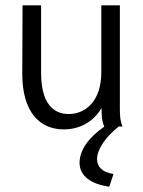

<svg xmlns="http://www.w3.org/2000/svg" viewBox="-20 -477 540 724"><path d="M221 11C281 11 334 -19 363 -70C363 -47 363 -23 373 0H374C313 42 280 90 280 137C280 188 326 218 392 227L408 179C365 173 346 151 346 123C346 87 377 40 428 0H442C432 -24 432 -47 432 -71V-457H362V-205C362 -96 303 -47 239 -47C182 -47 135 -86 135 -202V-457H65L64 -202C63 -54 130 11 221 11Z"/></svg>

Font: Inconsolata Thin
Style: Regular
Weight: 100
Monospace: yes
Designer: Raph Levien, Cyreal, Brenton Simpson
Foundry: Raph Levien, Cyreal, Google
Version: Version 3.100